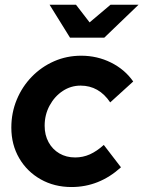

<svg xmlns="http://www.w3.org/2000/svg" viewBox="-20 -762 592 793"><path d="M275.3 10.5Q204.4 10.5 148.1 -21.3Q91.7 -53.1 59.3 -108.7Q26.8 -164.4 26.8 -235Q26.8 -296.3 49.2 -350.3Q71.6 -404.4 111.3 -445.1Q150.9 -485.9 203.2 -508.9Q255.5 -531.9 315.5 -531.9Q381.4 -531.9 438.4 -503.6Q495.4 -475.3 530.2 -425.4L435.2 -339.1Q388.6 -408.4 312.8 -408.4Q272.5 -408.4 238.9 -386.1Q205.2 -363.7 184.8 -325.9Q164.4 -288.1 164.4 -242.6Q164.4 -204.2 180.6 -174.6Q196.8 -145 225.3 -128.3Q253.7 -111.7 290.4 -111.7Q322.5 -111.7 351.2 -124.5Q379.8 -137.4 408.7 -163.4L479.6 -71Q389.7 10.5 275.3 10.5ZM269.2 -606.4 184.8 -742.4H293.9L350.1 -669.5L436.4 -742.4H552.2L410.7 -606.4Z"/></svg>

Font: Red Hat Display VF
Style: Italic
Weight: 300
Italic angle: -12°
Designer: Pentagram, MCKL
Foundry: Pentagram, MCKL
Version: Version 1.010